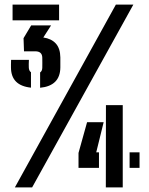

<svg xmlns="http://www.w3.org/2000/svg" viewBox="-20 -820 652 840"><path d="M35 -731V-800H238.5V-731ZM155.5 -436V-503Q164.5 -509 165 -523Q165 -534 165.2 -545Q165.5 -556 165 -567.5Q164.5 -595.5 134.5 -595.5H85L83 -653L116.5 -709H203.5L169.5 -656Q204.5 -651 224 -629.8Q243.5 -608.5 244 -569Q244.5 -544 244 -524.5Q243 -444.5 155.5 -436ZM115.5 -436.5Q28.5 -445.5 28 -524.5Q28 -532 28 -539.2Q28 -546.5 28.5 -558H106.5Q106 -548.5 105.8 -540.2Q105.5 -532 106 -525Q106.5 -510 115.5 -504ZM45 0 487 -800H563.5L120.5 0ZM443 0 443.5 -360H517V0ZM323.5 -85.5V-151L361 -285.5H433.5L401 -153.5H413V-85.5ZM547 -85.5V-153.5H590.5V-85.5Z"/></svg>

Font: Big Shoulders Stencil Display
Style: Bold
Weight: 700
Designer: Patric King
Foundry: XO Type Co
Version: Version 1.000